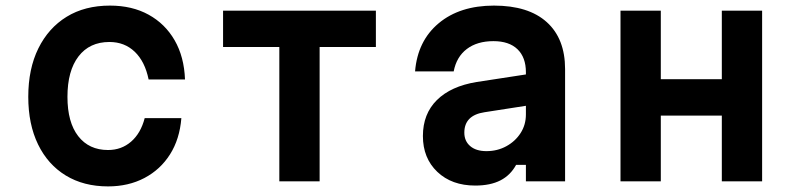

<svg xmlns="http://www.w3.org/2000/svg" viewBox="-20 -648 2840 686"><path d="M366 18Q279 18 215 -21Q151 -60 116 -132Q81 -204 81 -302Q81 -402 117 -475Q153 -548 218 -588Q283 -628 373 -628Q452 -628 511 -595.5Q570 -563 604 -504Q638 -445 641 -364H511Q498 -428 461.5 -463Q425 -498 371 -498Q300 -498 260.5 -446.5Q221 -395 221 -302Q221 -211 259.5 -161.5Q298 -112 366 -112Q414 -112 448.5 -142Q483 -172 497 -226H628Q622 -151 587.5 -96.5Q553 -42 496 -12Q439 18 366 18Z M978 0V-480H777V-610H1323V-480H1122V0Z M1824 -59Q1804 -22 1768 -3.5Q1732 15 1678 15Q1594 15 1542.5 -34Q1491 -83 1491 -162Q1491 -241 1541 -290.5Q1591 -340 1683 -355L1859 -382V-390Q1859 -443 1829 -472Q1799 -501 1743 -501Q1685 -501 1648 -473Q1611 -445 1601 -393H1463Q1472 -502 1547.5 -565Q1623 -628 1745 -628Q1868 -628 1933.5 -569Q1999 -510 1999 -401V0H1859V-59ZM1639 -174Q1639 -144 1660 -126Q1681 -108 1718 -108Q1757 -108 1789 -125.5Q1821 -143 1840 -172.5Q1859 -202 1859 -239V-270L1711 -247Q1639 -236 1639 -174Z M2197 0V-610H2341V-365H2559V-610H2703V0H2559V-235H2341V0Z"/></svg>

Font: Martian Mono SemiBold
Style: Regular
Weight: 600
Monospace: yes
Designer: Roman Shamin
Foundry: Evil Martians
Version: Version 1.000; ttfautohint (v1.8.4.7-5d5b)